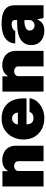

<svg xmlns="http://www.w3.org/2000/svg" viewBox="898 -1466 577 2414"><g transform="rotate(-90 1187.0 -258.5)"><path d="M50 0V-517H242.5V-445.5Q253.5 -462 270.5 -479Q287.5 -496 314.5 -507.5Q341.5 -519 382 -519Q427.5 -519 468.8 -501.5Q510 -484 536.2 -445.5Q562.5 -407 562.5 -344V0H367.5V-317.5Q367.5 -343 348.5 -356.5Q329.5 -370 307.5 -370Q293.5 -370 278.8 -364Q264 -358 254.2 -346.2Q244.5 -334.5 244.5 -317.5V0Z M911.5 10Q831 10 769.8 -22.8Q708.5 -55.5 674.5 -114.5Q640.5 -173.5 640.5 -252Q640.5 -326 671.8 -388.5Q703 -451 761.8 -489Q820.5 -527 903.5 -527Q988 -527 1044.5 -492Q1101 -457 1129.2 -396.2Q1157.5 -335.5 1157.5 -259V-214H831.5Q831 -183 841 -163.5Q851 -144 868.2 -135Q885.5 -126 906.5 -126Q933 -126 954.2 -136Q975.5 -146 987.5 -176H1159.5Q1151.5 -118.5 1114 -76.8Q1076.5 -35 1022.8 -12.5Q969 10 911.5 10ZM830.5 -323H978Q978 -342.5 969.5 -359.2Q961 -376 944.5 -386Q928 -396 903.5 -396Q883.5 -396 867 -386Q850.5 -376 840.5 -359.2Q830.5 -342.5 830.5 -323Z M1242.5 0V-517H1435V-445.5Q1446 -462 1463 -479Q1480 -496 1507 -507.5Q1534 -519 1574.5 -519Q1620 -519 1661.2 -501.5Q1702.5 -484 1728.8 -445.5Q1755 -407 1755 -344V0H1560V-317.5Q1560 -343 1541 -356.5Q1522 -370 1500 -370Q1486 -370 1471.2 -364Q1456.5 -358 1446.8 -346.2Q1437 -334.5 1437 -317.5V0Z M2006.5 10Q1958 10 1917.2 -9Q1876.5 -28 1852.2 -64.8Q1828 -101.5 1828 -155Q1828 -239 1894.8 -285.5Q1961.5 -332 2102.5 -332H2142.5V-354Q2142.5 -379 2128.8 -390.5Q2115 -402 2085.5 -401Q2065.5 -400.5 2041.5 -391.5Q2017.5 -382.5 2005.5 -356H1848Q1851 -417 1884.5 -454.8Q1918 -492.5 1973 -509.8Q2028 -527 2094.5 -527Q2184.5 -527 2235.5 -506.5Q2286.5 -486 2307.5 -449.8Q2328.5 -413.5 2328.5 -366V0H2167.5L2150.5 -82Q2127.5 -29.5 2093.5 -9.8Q2059.5 10 2006.5 10ZM2075 -113Q2089 -113 2101.2 -118Q2113.5 -123 2122.5 -131.8Q2131.5 -140.5 2136.8 -151.5Q2142 -162.5 2142.5 -175V-240H2111.5Q2096 -240 2072 -234.2Q2048 -228.5 2029.2 -214.5Q2010.5 -200.5 2010.5 -175Q2010.5 -146 2030.2 -129.5Q2050 -113 2075 -113Z"/></g></svg>

Font: Public Sans Thin Black
Style: Regular
Weight: 900
Version: Version 2.001